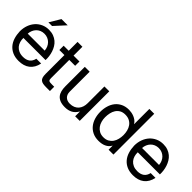

<svg xmlns="http://www.w3.org/2000/svg" viewBox="81 -1548 2376 2376"><g transform="rotate(45 1269.0 -360.0)"><path d="M504.9 -164.1Q496.1 -120.6 477.1 -87.6Q458 -54.7 429.7 -32.7Q401.4 -10.7 364.7 0.2Q328.1 11.2 284.2 11.2Q222.2 11.2 176.5 -9Q130.9 -29.3 100.1 -65.2Q69.3 -101.1 53.7 -150.9Q38.1 -200.7 36.1 -259.8Q36.1 -318.4 54.2 -367.7Q72.3 -417 104.7 -452.9Q137.2 -488.8 181.6 -508.8Q226.1 -528.8 278.8 -528.8Q324.7 -528.8 360.1 -515.6Q395.5 -502.4 422.1 -480Q448.7 -457.5 466.6 -427.7Q484.4 -397.9 495.1 -365.2Q505.9 -332.5 510.3 -298.3Q514.6 -264.2 513.2 -232.9H126Q125 -199.2 134 -168.5Q143.1 -137.7 162.8 -114.3Q182.6 -90.8 213.6 -76.9Q244.6 -63 287.1 -63Q341.3 -63 375.5 -87.9Q409.7 -112.8 420.9 -164.1ZM422.9 -308.1Q420.9 -338.4 409.4 -365Q397.9 -391.6 378.4 -411.4Q358.9 -431.2 332.3 -442.6Q305.7 -454.1 273.9 -454.1Q241.2 -454.1 214.6 -442.6Q188 -431.2 168.9 -411.1Q149.9 -391.1 138.9 -364.7Q127.9 -338.4 126 -308.1ZM402.8 -731 272 -587.9H208L293.9 -731Z M822.3 -517.1V-441.9H719.2V-121.1Q719.2 -106 721.7 -96.9Q724.1 -87.9 731.2 -83Q738.3 -78.1 750.7 -76.7Q763.2 -75.2 783.2 -75.2H822.3V0H757.3Q724.1 0 700.7 -4.4Q677.2 -8.8 662.6 -21Q647.9 -33.2 641.1 -55.2Q634.3 -77.1 634.3 -112.8V-441.9H545.9V-517.1H634.3V-671.9H719.2V-517.1Z M1264.2 0V-82H1262.2Q1234.9 -33.7 1193.1 -11.2Q1151.4 11.2 1094.2 11.2Q1043 11.2 1008.8 -2.4Q974.6 -16.1 954.1 -40.8Q933.6 -65.4 924.8 -100.1Q916 -134.8 916 -176.8V-517.1H1001V-167Q1001 -143.1 1008.3 -123.8Q1015.6 -104.5 1029.1 -91.1Q1042.5 -77.6 1062 -70.3Q1081.5 -63 1106 -63Q1144.5 -63 1173.3 -75.2Q1202.1 -87.4 1221.2 -109.1Q1240.2 -130.9 1249.8 -160.4Q1259.3 -189.9 1259.3 -225.1V-517.1H1344.2V0Z M1849.1 0V-69.8H1847.2Q1836.9 -48.8 1819.8 -33.4Q1802.7 -18.1 1781.2 -8.1Q1759.8 2 1734.6 6.6Q1709.5 11.2 1682.1 11.2Q1622.6 11.2 1577.9 -10.5Q1533.2 -32.2 1503.7 -69.3Q1474.1 -106.4 1459.2 -155.8Q1444.3 -205.1 1444.3 -259.8Q1444.3 -314.9 1459 -364Q1473.6 -413.1 1502.9 -449.7Q1532.2 -486.3 1576.7 -507.6Q1621.1 -528.8 1680.2 -528.8Q1699.7 -528.8 1723.1 -524.7Q1746.6 -520.5 1769.5 -511.2Q1792.5 -502 1813 -486.6Q1833.5 -471.2 1847.2 -448.2H1849.1V-713.9H1934.1V0ZM1534.2 -253.9Q1534.2 -217.8 1543.7 -183.3Q1553.2 -148.9 1573 -122.3Q1592.8 -95.7 1622.8 -79.3Q1652.8 -63 1694.3 -63Q1737.3 -63 1767.3 -80.1Q1797.4 -97.2 1816.2 -124.5Q1835 -151.9 1843.5 -187Q1852.1 -222.2 1852.1 -257.8Q1852.1 -295.9 1843 -331.3Q1834 -366.7 1814.5 -394Q1794.9 -421.4 1763.9 -437.7Q1732.9 -454.1 1689 -454.1Q1645.5 -454.1 1616 -437Q1586.4 -419.9 1568.1 -391.8Q1549.8 -363.8 1542 -327.9Q1534.2 -292 1534.2 -253.9Z M2505.9 -164.1Q2497.1 -120.6 2478 -87.6Q2459 -54.7 2430.7 -32.7Q2402.3 -10.7 2365.7 0.2Q2329.1 11.2 2285.2 11.2Q2223.1 11.2 2177.5 -9Q2131.8 -29.3 2101.1 -65.2Q2070.3 -101.1 2054.7 -150.9Q2039.1 -200.7 2037.1 -259.8Q2037.1 -318.4 2055.2 -367.7Q2073.2 -417 2105.7 -452.9Q2138.2 -488.8 2182.6 -508.8Q2227.1 -528.8 2279.8 -528.8Q2325.7 -528.8 2361.1 -515.6Q2396.5 -502.4 2423.1 -480Q2449.7 -457.5 2467.5 -427.7Q2485.4 -397.9 2496.1 -365.2Q2506.8 -332.5 2511.2 -298.3Q2515.6 -264.2 2514.2 -232.9H2127Q2126 -199.2 2135 -168.5Q2144 -137.7 2163.8 -114.3Q2183.6 -90.8 2214.6 -76.9Q2245.6 -63 2288.1 -63Q2342.3 -63 2376.5 -87.9Q2410.6 -112.8 2421.9 -164.1ZM2423.8 -308.1Q2421.9 -338.4 2410.4 -365Q2398.9 -391.6 2379.4 -411.4Q2359.9 -431.2 2333.3 -442.6Q2306.6 -454.1 2274.9 -454.1Q2242.2 -454.1 2215.6 -442.6Q2189 -431.2 2169.9 -411.1Q2150.9 -391.1 2139.9 -364.7Q2128.9 -338.4 2127 -308.1Z"/></g></svg>

Font: XB Khoramshahr
Style: Regular
Weight: 400
Designer: Behnam
Foundry: Irmug
Version: Version 8.005 2009